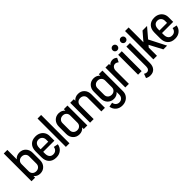

<svg xmlns="http://www.w3.org/2000/svg" viewBox="217 -1988 3449 3449"><g transform="rotate(-45 1942.0 -263.0)"><path d="M417 -344V-161Q417 -84 370.5 -34.5Q324 15 251 15Q214 15 183 0.5Q152 -14 131 -40V0H40V-705H131V-466Q152 -492 183 -506Q214 -520 251 -520Q325 -520 371 -471Q417 -422 417 -344ZM326 -161V-344Q326 -386 298.5 -412.5Q271 -439 228 -439Q185 -439 158 -412.5Q131 -386 131 -344V-161Q131 -119 158 -92.5Q185 -66 228 -66Q271 -66 298.5 -92.5Q326 -119 326 -161Z M846 -342V-225H562V-180Q562 -125 587.5 -94.5Q613 -64 658 -64H662Q702 -64 728.5 -89Q755 -114 759 -153L844 -136Q834 -68 784.5 -26.5Q735 15 663 15H657Q570 15 520.5 -36.5Q471 -88 471 -180V-326Q471 -417 520.5 -468.5Q570 -520 658 -520Q713 -520 755.5 -497.5Q798 -475 822 -434.5Q846 -394 846 -342ZM562 -290H755V-342Q755 -386 728 -414Q701 -442 658 -442Q613 -442 587.5 -411Q562 -380 562 -325Z M1004 0H913V-720H1004Z M1367 -505H1458V0H1367V-40Q1346 -14 1315.5 0.5Q1285 15 1248 15Q1174 15 1127.5 -34.5Q1081 -84 1081 -161V-344Q1081 -422 1127.5 -471Q1174 -520 1248 -520Q1284 -520 1315 -506Q1346 -492 1367 -466ZM1367 -161V-344Q1367 -386 1340 -412.5Q1313 -439 1271 -439Q1227 -439 1199.5 -412.5Q1172 -386 1172 -344V-161Q1172 -119 1199.5 -92.5Q1227 -66 1271 -66Q1313 -66 1340 -92.5Q1367 -119 1367 -161Z M1905 -344V0H1814V-344Q1814 -386 1786.5 -412.5Q1759 -439 1716 -439Q1673 -439 1646 -412.5Q1619 -386 1619 -344V0H1528V-505H1619V-466Q1640 -492 1671 -506Q1702 -520 1739 -520Q1813 -520 1859 -471Q1905 -422 1905 -344Z M2255 -505H2346V18Q2346 69 2321.5 109Q2297 149 2254.5 171.5Q2212 194 2158 194Q2085 194 2036 152.5Q1987 111 1977 43L2061 26Q2066 65 2092.5 90Q2119 115 2158 115Q2201 115 2228 87Q2255 59 2255 15V-53Q2234 -27 2203.5 -12.5Q2173 2 2136 2Q2062 2 2015.5 -47.5Q1969 -97 1969 -174V-344Q1969 -422 2015.5 -471Q2062 -520 2136 -520Q2172 -520 2203 -506Q2234 -492 2255 -466ZM2255 -174V-344Q2255 -386 2228 -412.5Q2201 -439 2159 -439Q2115 -439 2087.5 -412.5Q2060 -386 2060 -344V-174Q2060 -132 2087.5 -105.5Q2115 -79 2159 -79Q2201 -79 2228 -105.5Q2255 -132 2255 -174Z M2696 -480 2658 -404Q2625 -431 2594 -431Q2559 -431 2536.5 -403.5Q2514 -376 2514 -333V0H2423V-505H2514V-472Q2553 -516 2612 -516Q2659 -516 2696 -480Z M2838 0H2747V-505H2838ZM2733 -632Q2733 -658 2750 -675Q2767 -692 2792 -692Q2818 -692 2835 -675Q2852 -658 2852 -632Q2852 -607 2835 -590Q2818 -573 2792 -573Q2767 -573 2750 -590Q2733 -607 2733 -632Z M2955 -505H3046V0Q3046 79 3006.5 123.5Q2967 168 2897 168Q2872 168 2851 162.5Q2830 157 2805 144L2834 64Q2862 83 2887 83Q2919 83 2937 61Q2955 39 2955 -1ZM2941 -632Q2941 -658 2958 -675Q2975 -692 3000 -692Q3026 -692 3043 -675Q3060 -658 3060 -632Q3060 -607 3043 -590Q3026 -573 3000 -573Q2975 -573 2958 -590Q2941 -607 2941 -632Z M3485 0H3390L3259 -247L3227 -209V0H3136V-720H3227V-344L3365 -505H3480L3322 -320Z M3864 -342V-225H3580V-180Q3580 -125 3605.5 -94.5Q3631 -64 3676 -64H3680Q3720 -64 3746.5 -89Q3773 -114 3777 -153L3862 -136Q3852 -68 3802.5 -26.5Q3753 15 3681 15H3675Q3588 15 3538.5 -36.5Q3489 -88 3489 -180V-326Q3489 -417 3538.5 -468.5Q3588 -520 3676 -520Q3731 -520 3773.5 -497.5Q3816 -475 3840 -434.5Q3864 -394 3864 -342ZM3580 -290H3773V-342Q3773 -386 3746 -414Q3719 -442 3676 -442Q3631 -442 3605.5 -411Q3580 -380 3580 -325Z"/></g></svg>

Font: Akshar
Style: Regular
Weight: 400
Designer: Tall Chai
Foundry: Tall Chai
Version: Version 1.000